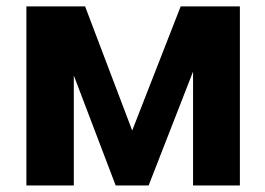

<svg xmlns="http://www.w3.org/2000/svg" viewBox="-20 -565 808 585"><path d="M382.8 -167.3 239.3 -545.5H60.4V0H204.9V-334.9L332.4 0H432.9L568.2 -346.9V0H710.9V-545.5H530.5Z"/></svg>

Font: Magic Ui Pro
Style: Bold
Weight: 700
Designer: Stefan Endress, Andreas Faust
Version: Version 1.000;FEAKit 1.0